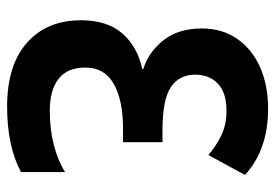

<svg xmlns="http://www.w3.org/2000/svg" viewBox="-137 -627 774 540"><g transform="rotate(90 250.0 -357.0)"><path d="M280 10Q163 10 100 -46Q37 -102 37 -198Q37 -272 74.5 -314.5Q112 -357 174 -370V-373Q126 -388 93 -430Q60 -472 60 -538Q60 -594 88.5 -636Q117 -678 168 -701Q219 -724 286 -724Q401 -724 472 -659L416 -556Q392 -577 361.5 -592Q331 -607 292 -607Q241 -607 215.5 -583Q190 -559 190 -519Q190 -474 225 -450.5Q260 -427 347 -427H380V-316H342Q262 -316 216 -290Q170 -264 170 -210Q170 -159 202 -134.5Q234 -110 291 -110Q344 -110 388 -121.5Q432 -133 464 -153V-29Q391 10 280 10Z"/></g></svg>

Font: Noto Sans Mono ExtraCondensed
Style: Bold
Weight: 700
Width: 2
Designer: Monotype Design Team
Foundry: Monotype Imaging Inc.
Version: Version 2.014